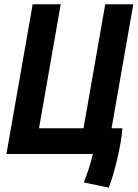

<svg xmlns="http://www.w3.org/2000/svg" viewBox="-20 -713 637 889"><path d="M345.7 0H410.2C399.9 43 386.7 84 368.2 131.8L483.4 155.8C509.8 91.8 542.5 -47.4 546.9 -119.1H496.6L597.2 -693.4H467.3L366.7 -119.1H160.6L261.2 -693.4H131.3L9.8 0Z"/></svg>

Font: Cascadia Code NF
Style: Bold Italic
Weight: 700
Italic angle: -10°
Monospace: yes
Designer: Aaron Bell
Foundry: Saja Typeworks
Version: Version 2404.023